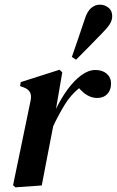

<svg xmlns="http://www.w3.org/2000/svg" viewBox="-20 -795 501 823"><path d="M46 8 36 -1 111 -363Q116 -387 108 -400.5Q100 -414 80 -421L66 -426L69 -443L235 -496L247 -485L220 -328Q242 -374 270 -412Q298 -450 328.5 -472.5Q359 -495 389 -495Q419 -495 437.5 -479Q456 -463 456 -437Q456 -409 440 -392Q424 -375 397 -375Q355 -375 319 -417Q283 -388 257 -345.5Q231 -303 208 -254L200 -213Q190 -160 179.5 -107Q169 -54 159 0ZM288 -551Q302 -592 316 -632Q330 -672 343 -712Q354 -747 371 -761Q388 -775 408 -775Q429 -775 445 -762Q461 -749 461 -726Q461 -708 450.5 -691.5Q440 -675 420 -655Q391 -625 363 -596.5Q335 -568 306 -539Z"/></svg>

Font: DM Serif Text
Style: Italic
Weight: 400
Italic angle: -12°
Designer: Colophon Foundry, Frank Grießhammer
Foundry: Colophon Foundry
Version: Version 5.100; ttfautohint (v1.8.2)